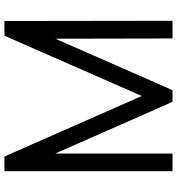

<svg xmlns="http://www.w3.org/2000/svg" viewBox="14 -794 800 868"><g transform="rotate(-90 414.0 -360.0)"><path d="M154 -20V-510L377 -4L388 20H440L451 -4L673 -510L674 -20V20H754V-20L753 -700V-740H687L676 -716L414 -119L151 -716L140 -740H74V-700V-20V20H154Z"/></g></svg>

Font: Nordica Advanced
Style: Regular
Weight: 300
Version: Version 1.07